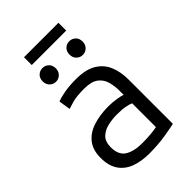

<svg xmlns="http://www.w3.org/2000/svg" viewBox="-240 -891 993 993"><g transform="rotate(-45 257.0 -394.5)"><path d="M241 11Q185 11 141 -5Q97 -21 72 -57Q47 -93 47 -152Q47 -209 75 -244.5Q103 -280 152.5 -296Q202 -312 264 -312Q292 -312 323 -307Q354 -302 362 -298V-328Q362 -362 353.5 -393.5Q345 -425 319 -445Q293 -465 240 -465Q185 -465 156 -457Q127 -449 113 -444L103 -508Q121 -516 158 -523Q195 -530 245 -530Q316 -530 357.5 -505Q399 -480 417.5 -436.5Q436 -393 436 -337V-12Q415 -7 361 2Q307 11 241 11ZM252 -53Q287 -53 315 -55.5Q343 -58 362 -62V-236Q352 -241 328 -246Q304 -251 266 -251Q234 -251 201 -244Q168 -237 145.5 -216Q123 -195 123 -153Q123 -97 158 -75Q193 -53 252 -53ZM135 -743V-800H387V-743ZM163 -593Q143 -593 129 -607Q115 -621 115 -643Q115 -666 129 -679.5Q143 -693 163 -693Q183 -693 197 -679.5Q211 -666 211 -643Q211 -621 197 -607Q183 -593 163 -593ZM359 -593Q339 -593 325 -607Q311 -621 311 -643Q311 -666 325 -679.5Q339 -693 359 -693Q379 -693 393 -679.5Q407 -666 407 -643Q407 -621 393 -607Q379 -593 359 -593Z"/></g></svg>

Font: Ubuntu Sans
Style: Regular
Weight: 400
Designer: Dalton Maag Ltd
Foundry: Dalton Maag Ltd
Version: Version 1.006; ttfautohint (v1.8.4.7-5d5b)